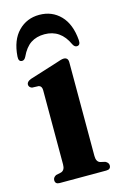

<svg xmlns="http://www.w3.org/2000/svg" viewBox="-102 -676 450 721"><g transform="rotate(-15 123.0 -315.0)"><path d="M190 -428.5V-64.5Q190 -42 204.5 -37L224 -32.5Q236.5 -26 236.5 -15.5Q236.5 0 219 0H37.5Q20.5 0 20.5 -15.5Q20.5 -26 32.5 -32.5L53 -37Q68 -42 68 -64V-352.5Q68 -369 56 -372L30 -373Q18 -377.5 18 -388Q18 -399 34.5 -405.5L142.5 -439.5Q164.5 -447.5 172.5 -447.5Q190 -447.5 190 -428.5ZM126.5 -554.5Q95.5 -554.5 73.2 -539.8Q51 -525 35.5 -491.5Q29.5 -479.5 20.5 -479.5Q6 -479.5 7.5 -500Q12 -563 45 -596.5Q78 -630 126.5 -630Q176 -630 208.5 -596.5Q241 -563 246 -500Q247.5 -479.5 233 -479.5Q224 -479.5 218 -491.5Q189.5 -554.5 126.5 -554.5Z"/></g></svg>

Font: Fraunces 144pt S050 SemiBold
Style: Regular
Weight: 600
Version: Version 1.000; ttfautohint (v1.8.3)